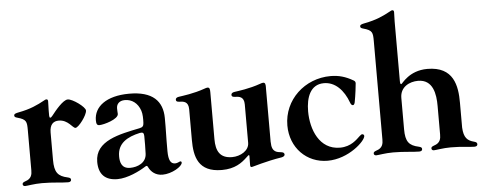

<svg xmlns="http://www.w3.org/2000/svg" viewBox="-51 -904 2633 1049"><g transform="rotate(-5 1265.5 -380.0)"><path d="M47.9 7.8C60.7 7.8 96.9 0 141 0C204.5 0 245.4 7.8 283.7 7.8C290.8 7.8 300.8 6 300.8 -5C300.8 -12.4 296.2 -16 283.7 -18.8C230.8 -30.2 212 -52.6 212 -120.7V-271.3C212 -316.4 233 -332.4 261.7 -332.4C313.6 -332.4 334.2 -284.8 349.8 -284.8C366.8 -284.8 415.1 -348.4 415.1 -374.3C415.1 -394.5 346.6 -443.2 321 -443.2C294.7 -443.2 250.4 -388.5 230.5 -362.9C224.8 -355.5 220.9 -352.3 217.3 -352.3C210.6 -352.3 212 -367.5 212 -391.3C212 -409.8 213.4 -431.8 213.4 -442.5C213.4 -450.3 210.2 -453.8 204.5 -453.8C200.6 -453.8 198.2 -452.8 193.5 -449.9C151.6 -426.8 113.3 -408.7 47.9 -396.3C31.6 -393.1 22 -390.3 22 -381C22 -373.6 27.3 -370.7 38 -367.9C87.4 -354.4 89.1 -341.6 89.1 -294.7V-75.3C89.1 -52.9 85.9 -28.4 50.8 -17.8C39.1 -13.8 35.2 -9.6 35.2 -3.6C35.2 3.6 40.5 7.8 47.9 7.8Z M554.3 14.2C609.7 14.2 676.8 -18.8 711.3 -41.2C714.1 -43 716.3 -44 718.4 -44C721.6 -44 723.7 -41.5 725.5 -37.6C738.3 -9.6 764.2 11.4 801.5 11.4C852.3 11.4 911.2 -24.1 911.2 -45.5C911.2 -49 909.4 -52.6 904.1 -52.6C899.5 -52.6 889.2 -44 875.4 -44C850.5 -44 839.5 -64.6 839.1 -114.3C838.8 -206 841.3 -223.4 840.6 -296.5C839.8 -388.1 787.3 -446 656.6 -445.3C532 -444.6 464.1 -391 464.1 -316.1C464.1 -295.1 469.1 -288.4 481.2 -288.4C505.3 -288.4 586.6 -311.4 586.6 -340.6C586.3 -348.7 584.9 -361.9 585.2 -371.4C585.2 -392.8 598.7 -412.6 631.7 -412.6C669 -412.6 701.7 -390.3 716.3 -346.6C722.7 -328.5 722.7 -300.1 721.6 -279.8C720.9 -262.8 715.2 -256 698.5 -252.5C585.9 -229.4 451.7 -205.3 451.7 -89.5C451.7 -22 485.8 14.2 554.3 14.2ZM573.5 -109.4C573.5 -180.8 627.8 -211.3 697.1 -226.6C713.8 -229.8 719.8 -225.1 720.2 -208.1C720.9 -175.8 720.2 -143.1 719.1 -110.8C717.3 -61.1 669.4 -41.2 628.2 -41.2C578.5 -41.2 573.5 -81.7 573.5 -109.4Z M1126.8 14.2C1198.9 14.2 1237.2 -15.3 1265.3 -41.9L1274.9 -50.8C1280.5 -55.8 1282.7 -55.4 1283 -47.9C1283 -32 1282.7 -15.6 1282.3 -2.8C1282 8.9 1283.7 12.1 1290.8 12.1C1295.5 12.1 1369 -12.4 1458.1 -26.3C1469.1 -28.1 1475.1 -35.2 1475.1 -39.4C1475.1 -50.1 1468 -52.9 1458.1 -54.3C1437.5 -57.5 1405.5 -55.8 1405.5 -114H1405.2V-413.7L1405.5 -414.1C1405.5 -433.2 1403.4 -441.1 1392 -441.1C1387.1 -441.1 1382.8 -439.3 1375.4 -436.8C1313.6 -414.8 1254.3 -408.4 1231.9 -404.8C1220.9 -403.1 1214.1 -398.4 1214.1 -389.9C1214.1 -380.7 1221.2 -378.2 1231.9 -377.8C1256 -377.1 1282 -375 1282.3 -332V-121.4C1282.3 -78.1 1233.7 -51.1 1188.6 -51.1C1121.1 -51.1 1100.5 -93 1100.5 -157V-414.1C1100.5 -433.2 1098.4 -441.1 1087 -441.1C1082 -441.1 1077.8 -439.3 1070.3 -436.8C1008.5 -414.8 949.2 -408.4 926.8 -404.8C915.8 -403.1 909.1 -398.4 909.1 -389.9C909.1 -380.7 916.2 -378.2 926.8 -377.8C951 -377.1 976.9 -375 977.3 -332V-163.4C977.3 -72.1 996.4 14.2 1126.8 14.2Z M1706.7 14.2C1822.8 14.2 1917.6 -76.7 1917.6 -103.7C1917.6 -111.9 1909.4 -113.6 1906.6 -113.6C1902.7 -113.6 1898.1 -109.7 1892.4 -104.8C1873.6 -87.7 1841.6 -51.1 1780.2 -51.1C1666.9 -51.1 1623.6 -164.8 1623.6 -263.8C1623.6 -340.2 1648.4 -409.1 1721.6 -409.8C1783.7 -410.5 1830.6 -362.2 1856.5 -290.8C1859 -283.7 1863.6 -276.3 1870.4 -276.3C1874.6 -276.3 1878.9 -279.8 1881.4 -290.5C1888.5 -326 1896 -387.8 1896 -394.9C1896 -404.8 1889.9 -408 1884.6 -411.2C1844.5 -434.3 1807.5 -445.3 1762.4 -445.3C1620.4 -445.3 1503.9 -337.4 1503.9 -196.7C1503.9 -73.9 1592.3 14.2 1706.7 14.2Z M1973.4 7.8C1986.2 7.8 2022.4 0 2066.4 0C2130 0 2170.8 7.8 2209.2 7.8C2216.3 7.8 2226.2 6 2226.2 -5C2226.2 -12.4 2221.6 -16 2209.2 -18.8C2156.2 -30.2 2137.4 -52.6 2137.4 -120.7V-292.6C2137.4 -353 2189.6 -377.8 2236.2 -377.8C2318.5 -377.8 2331.3 -296.9 2331 -230.8V-75.3C2331 -52.9 2327.8 -28.4 2292.6 -17.8C2280.9 -13.8 2277 -9.6 2277 -3.6C2277 3.6 2282.3 7.8 2289.8 7.8C2302.6 7.8 2338.8 0 2382.8 0C2446.4 0 2483.3 7.8 2511.4 7.8C2518.5 7.8 2529.1 6 2529.1 -5C2529.1 -12.8 2524.5 -16.7 2512.1 -19.9C2476.2 -29.1 2457 -46.5 2454.2 -102.3V-237.9C2454.5 -331.7 2436.8 -438.2 2292.6 -438.2C2190.7 -438.2 2149.5 -367.9 2143.8 -367.9C2139.2 -367.9 2137.8 -371.4 2137.4 -384.2C2137.4 -389.6 2137.4 -396.7 2137.4 -405.5V-711.6C2137.4 -730.1 2138.8 -752.1 2138.8 -762.8C2138.8 -770.6 2135.7 -774.1 2130 -774.1C2126.1 -774.1 2123.6 -773.1 2119 -770.2C2077.1 -747.2 2038.7 -729 1973.4 -716.6C1957 -713.4 1947.4 -710.6 1947.4 -701.3C1947.4 -693.9 1952.8 -691.1 1963.4 -688.2C2012.8 -674.7 2014.6 -661.9 2014.6 -615.1V-75.3C2014.6 -52.9 2011.4 -28.4 1976.2 -17.8C1964.5 -13.8 1960.6 -9.6 1960.6 -3.6C1960.6 3.6 1965.9 7.8 1973.4 7.8Z"/></g></svg>

Font: Margiela Serif Semibold
Style: Regular
Weight: 600
Designer: Andreas Faust, Stefan Endress
Version: Version 1.002;FEAKit 1.0